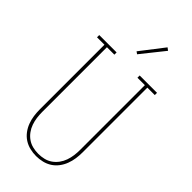

<svg xmlns="http://www.w3.org/2000/svg" viewBox="-298 -1024 1095 1095"><g transform="rotate(45 250.0 -476.5)"><path d="M250 8Q225 8 200 2Q175 -4 154 -17.5Q133 -31 117.5 -51.5Q102 -72 93 -96Q84 -120 80.5 -145Q77 -170 77 -195V-717H17V-735H157V-717H97V-195Q97 -172 100 -149.5Q103 -127 110.5 -105.5Q118 -84 131.5 -65.5Q145 -47 163.5 -34Q182 -21 204.5 -15.5Q227 -10 250 -10Q273 -10 295.5 -15.5Q318 -21 336.5 -34Q355 -47 368.5 -65.5Q382 -84 389.5 -105.5Q397 -127 400 -149.5Q403 -172 403 -195V-717H343V-735H483V-717H423V-195Q423 -170 419.5 -145Q416 -120 407 -96Q398 -72 382.5 -51.5Q367 -31 346 -17.5Q325 -4 300 2Q275 8 250 8ZM247 -810 233 -820 342 -961 358 -949Z"/></g></svg>

Font: Iosevka Slab Thin
Style: Regular
Weight: 100
Monospace: yes
Designer: Belleve Invis
Foundry: Belleve Invis
Version: Version 11.1.0; ttfautohint (v1.8.3)